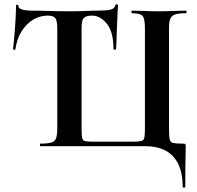

<svg xmlns="http://www.w3.org/2000/svg" viewBox="-20 -674 910 885"><path d="M822 187Q822 95 778.5 47.5Q735 0 651 0H166Q164 0 164 -6Q164 -12 166 -12Q200 -12 216.5 -17Q233 -22 238.5 -37Q244 -52 244 -81V-544Q244 -566 240.5 -578.5Q237 -591 227.5 -596.5Q218 -602 199 -602Q164 -602 133 -583.5Q102 -565 80 -530.5Q58 -496 51 -447Q51 -444 45.5 -444.5Q40 -445 40 -448Q42 -462 44.5 -487.5Q47 -513 49 -543Q51 -573 52.5 -601Q54 -629 54 -647Q54 -652 59.5 -652Q65 -652 65 -647Q65 -637 75.5 -632.5Q86 -628 99.5 -626.5Q113 -625 122 -625Q160 -625 205 -623.5Q250 -622 299 -622Q349 -622 378 -623.5Q407 -625 434 -625Q470 -625 489 -629.5Q508 -634 512 -650Q513 -654 518.5 -654Q524 -654 524 -650Q523 -634 521.5 -605.5Q520 -577 519 -545.5Q518 -514 517 -487.5Q516 -461 515 -448Q515 -445 509 -445Q503 -445 503 -448Q503 -527 472.5 -564.5Q442 -602 405 -602Q385 -602 374 -596.5Q363 -591 359.5 -578.5Q356 -566 356 -544V-83Q356 -52 358.5 -39Q361 -26 371.5 -23.5Q382 -21 406 -21H593Q620 -21 631.5 -24Q643 -27 645.5 -40Q648 -53 648 -83V-544Q648 -587 637.5 -600Q627 -613 588 -613Q586 -613 586 -619Q586 -625 588 -625Q613 -625 643.5 -623.5Q674 -622 710 -622Q746 -622 778.5 -623.5Q811 -625 837 -625Q840 -625 840 -619Q840 -613 837 -613Q804 -613 787.5 -607.5Q771 -602 765 -587.5Q759 -573 759 -544V-81Q759 -47 762 -32.5Q765 -18 778.5 -15Q792 -12 823 -12Q832 -12 834 -10Q836 -8 836 0Q836 17 835.5 37Q835 57 834.5 91.5Q834 126 834 187Q834 191 828 191Q822 191 822 187Z"/></svg>

Font: Cormorant Garamond Light
Style: Regular
Weight: 300
Designer: Christian Thalmann (Catharsis Fonts)
Foundry: Catharsis Fonts
Version: Version 4.001